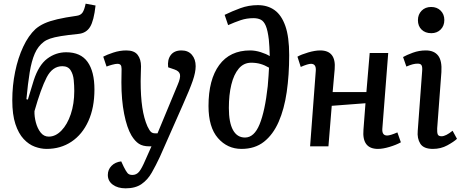

<svg xmlns="http://www.w3.org/2000/svg" viewBox="-20 -798 2517 1047"><path d="M234 14Q203 14 170 2Q137 -10 109 -40Q81 -70 64 -121.5Q47 -173 47 -251Q47 -331 62.5 -406.5Q78 -482 106.5 -543Q135 -604 174 -640Q195 -658 222.5 -670.5Q250 -683 292.5 -693Q335 -703 399 -712Q420 -715 430 -729.5Q440 -744 447 -778L501 -768Q492 -685 471 -651Q450 -617 407 -613Q348 -607 311.5 -601Q275 -595 253.5 -587.5Q232 -580 219 -570Q187 -546 169.5 -505.5Q152 -465 142 -404Q132 -343 124 -257L132 -255L164 -360Q191 -443 237.5 -478Q284 -513 341 -513Q420 -513 457.5 -460.5Q495 -408 495 -310Q495 -211 462 -138Q429 -65 370 -25.5Q311 14 234 14ZM320 -437Q266 -437 234.5 -376Q203 -315 168 -192Q167 -163 175.5 -130.5Q184 -98 201.5 -75.5Q219 -53 246 -53Q283 -53 315 -86Q347 -119 366 -175.5Q385 -232 385 -302Q385 -331 382 -362Q379 -393 365 -415Q351 -437 320 -437Z M852 57Q830 104 807.5 143.5Q785 183 751.5 206Q718 229 665 229Q622 229 595 209Q568 189 568 156Q568 127 588 106.5Q608 86 641 82L655 112Q667 136 675.5 146Q684 156 702 156Q724 156 738.5 138.5Q753 121 773 74L806 0H794Q759 0 737.5 -14Q716 -28 697 -59Q672 -101 657 -177Q642 -253 642 -349Q642 -365 642.5 -385.5Q643 -406 643 -422Q643 -438 637.5 -444Q632 -450 620 -450Q610 -450 591.5 -445Q573 -440 561 -435L543 -489Q561 -499 597 -511Q633 -523 669 -523Q712 -523 730.5 -499Q749 -475 749 -436Q749 -418 748 -399.5Q747 -381 747 -356Q747 -272 756 -212Q765 -152 784 -109Q795 -86 803.5 -78.5Q812 -71 825 -71H839L949 -336Q965 -373 961.5 -391.5Q958 -410 932 -419L897 -431Q892 -472 911 -497.5Q930 -523 970 -523Q1006 -523 1026.5 -499Q1047 -475 1047 -437Q1047 -404 1031 -357.5Q1015 -311 977 -226Z M1205 -717Q1246 -737 1291 -753.5Q1336 -770 1386 -770Q1439 -770 1477 -743Q1515 -716 1536 -656.5Q1557 -597 1557 -497Q1557 -389 1543.5 -296Q1530 -203 1499.5 -133.5Q1469 -64 1419.5 -25Q1370 14 1297 14Q1220 14 1168.5 -45Q1117 -104 1117 -220Q1117 -364 1175.5 -443.5Q1234 -523 1344 -523Q1372 -523 1402 -513.5Q1432 -504 1451 -492Q1450 -521 1449 -542Q1448 -563 1446 -582Q1440 -632 1429.5 -657Q1419 -682 1402.5 -690.5Q1386 -699 1362 -699Q1325 -699 1292.5 -688Q1260 -677 1224 -661ZM1316 -48Q1366 -48 1395.5 -120Q1425 -192 1440 -328Q1443 -361 1444.5 -386Q1446 -411 1447 -429Q1423 -443 1400 -449.5Q1377 -456 1350 -456Q1309 -456 1282 -424Q1255 -392 1241.5 -336.5Q1228 -281 1228 -209Q1228 -130 1250.5 -89Q1273 -48 1316 -48Z M1973 -235 1789 -221 1771 0H1671L1702 -412Q1705 -450 1676 -450Q1659 -450 1620 -433L1602 -489Q1623 -501 1660.5 -512Q1698 -523 1726 -523Q1814 -523 1805 -420Q1802 -389 1799.5 -358Q1797 -327 1794 -296H1978L1996 -509H2097L2065 -97Q2062 -59 2091 -59Q2108 -59 2147 -76L2166 -22Q2141 -8 2104.5 3Q2068 14 2041 14Q1953 14 1962 -91Z M2259 -688Q2259 -719 2279 -739.5Q2299 -760 2331 -760Q2363 -760 2383 -740Q2403 -720 2403 -689Q2403 -657 2383 -637Q2363 -617 2332 -617Q2299 -617 2279 -636.5Q2259 -656 2259 -688ZM2282 -410Q2284 -432 2279 -441.5Q2274 -451 2258 -451Q2245 -451 2231 -447.5Q2217 -444 2196 -435L2178 -487Q2197 -498 2231 -510.5Q2265 -523 2302 -523Q2347 -523 2369 -495Q2391 -467 2387 -405L2364 -98Q2363 -76 2367 -65.5Q2371 -55 2388 -55Q2411 -55 2448 -85L2472 -41Q2455 -25 2419.5 -5.5Q2384 14 2341 14Q2290 14 2272 -14.5Q2254 -43 2258 -85Z"/></svg>

Font: Literata 12pt Medium
Style: Italic
Weight: 500
Italic angle: -2°
Designer: Latin by Veronika Burian and Jose Scaglione. Greek by Irene Vlachou. Cyrillic by Vera Evstafieva
Foundry: TypeTogether
Version: Version 3.002